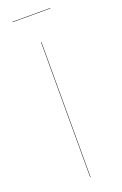

<svg xmlns="http://www.w3.org/2000/svg" viewBox="-157 -863 577 909"><g transform="rotate(-20 131.0 -408.5)"><path d="M132 0H130V-680H132ZM36 -815V-817H226V-815Z"/></g></svg>

Font: FiraGO Two
Style: Regular
Weight: 100
Designer: bBox Type
Foundry: bBox Type GmbH
Version: Version 1.001